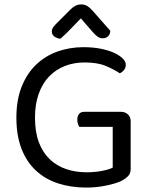

<svg xmlns="http://www.w3.org/2000/svg" viewBox="-20 -834 679 867"><path d="M570 -70Q570 -52 559.5 -40Q549 -28 528 -17Q503 -5 459 4Q415 13 370 13Q300 13 242 -6Q184 -25 142 -64Q100 -103 77 -162.5Q54 -222 54 -303Q54 -383 78 -443Q102 -503 143.5 -542.5Q185 -582 240 -601.5Q295 -621 357 -621Q399 -621 434.5 -614Q470 -607 495 -595.5Q520 -584 534 -570Q548 -556 548 -542Q548 -528 540 -518Q532 -508 521 -503Q494 -521 457 -536.5Q420 -552 362 -552Q314 -552 273 -536Q232 -520 202 -489Q172 -458 155 -411Q138 -364 138 -303Q138 -238 155.5 -191.5Q173 -145 204.5 -115Q236 -85 278.5 -70.5Q321 -56 371 -56Q407 -56 439 -62Q471 -68 489 -77V-261H338Q335 -266 332 -274.5Q329 -283 329 -293Q329 -310 337 -319.5Q345 -329 360 -329H527Q545 -329 557.5 -317.5Q570 -306 570 -287ZM345 -751Q328 -734 305 -709.5Q282 -685 253 -659Q236 -661 225 -669.5Q214 -678 214 -692Q214 -703 221.5 -712.5Q229 -722 240 -733L299 -792Q321 -814 346 -814Q362 -814 373 -807.5Q384 -801 396 -788L478 -695Q478 -680 468.5 -670.5Q459 -661 444 -661Q433 -661 423 -667Q413 -673 399 -689Z"/></svg>

Font: Baloo 2
Style: Regular
Weight: 400
Designer: Sarang Kulkarni and Ek Type
Foundry: Ek Type
Version: Version 1.640;hotconv 1.0.111;makeotfexe 2.5.65597; ttfautoh